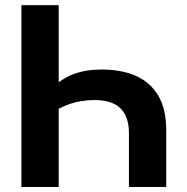

<svg xmlns="http://www.w3.org/2000/svg" viewBox="-20 -748 747 768"><path d="M387 -470Q464.3 -470 522.4 -445Q580.5 -419.9 612.7 -366.2Q644.9 -312.6 644.9 -226.3V0H495.7V-215.5Q495.7 -281.1 462.2 -314.4Q428.7 -347.7 357.7 -347.7Q303.9 -347.7 259.4 -332.1Q215 -316.6 182.1 -293.5V-390.7Q226.3 -433.9 275.2 -452Q324 -470 387 -470ZM214.9 -727.5V0H65.7V-727.5Z"/></svg>

Font: Adwaita Sans
Style: Regular
Weight: 400
Designer: Rasmus Andersson
Foundry: rsms
Version: Version 4.001;git-9221beed3